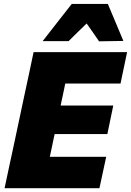

<svg xmlns="http://www.w3.org/2000/svg" viewBox="-20 -986 686 1006"><path d="M4 0Q16 -56.5 27.2 -109.2Q38.5 -162 53.5 -231L105 -473.5Q120 -544 132 -599Q143.5 -654 156 -713H646L611.5 -548.5H322Q317 -524 311.5 -497.8Q306 -471.5 299.5 -442L298 -433H573.5L542.5 -283.5H266.5L262 -264Q256.5 -236.5 251.2 -212Q246 -187.5 241 -164.5H536.5L501 0ZM499 -769.5Q483 -792.5 467 -816Q450.5 -839 434 -863Q409.5 -839.5 386 -816.5Q362.5 -793 339.5 -770.5H203.5Q242.5 -820 280 -868.5Q317.5 -916.5 356 -965.5H545Q565.5 -916.5 586 -868Q606.5 -819.5 626.5 -771.5Z"/></svg>

Font: Heraclito ExtraBold
Style: Italic
Weight: 800
Italic angle: -12°
Designer: Kostas Bartsokas (font) & Cristiano Sobral (main changes)
Foundry: Kostas Bartsokas (font) & Cristiano Sobral (main changes)
Version: Version 1.00;July 8, 2020;FontCreator 13.0.0.2655 64-bit